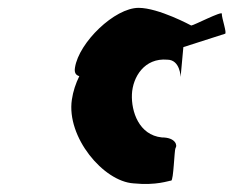

<svg xmlns="http://www.w3.org/2000/svg" viewBox="-20 -713 594 489"><path d="M171 -541C169 -529 172 -522 182 -519C173 -501 166 -480 163 -459C149 -364 243 -251 320 -246C379 -240 410 -253 416 -253C422 -253 424 -331 427 -336C432 -341 429 -363 392 -363C334 -369 314 -429 316 -473C318 -517 348 -566 406 -561C439 -561 440 -517 440 -517L447 -593L553 -627C559 -627 544 -669 545 -678C546 -686 473 -648 467 -648C467 -648 384 -693 333 -693C272 -693 181 -605 171 -541Z"/></svg>

Font: Ampere
Style: SCCndIta
Weight: 400
Version: Version 1